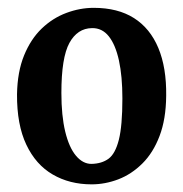

<svg xmlns="http://www.w3.org/2000/svg" viewBox="-20 -822 479 502"><path d="M219.5 -340Q162 -340 117.8 -365.8Q73.5 -391.5 48.8 -443.8Q24 -496 24.5 -575.5Q25.5 -634.5 43 -677.2Q60.5 -720 89.2 -747.5Q118 -775 153.5 -788.2Q189 -801.5 225 -801.5Q288 -801.5 330.2 -774.8Q372.5 -748 394 -696.5Q415.5 -645 414.5 -571.5Q414 -510.5 397.2 -466.5Q380.5 -422.5 352.2 -394.5Q324 -366.5 289.5 -353.2Q255 -340 219.5 -340ZM219 -393.5Q246 -394 263.8 -407Q281.5 -420 290.8 -456.8Q300 -493.5 300 -564.5Q300 -622.5 291 -663.8Q282 -705 264.5 -727Q247 -749 220.5 -748.5Q182.5 -748 161.5 -709.8Q140.5 -671.5 140.5 -579Q140.5 -519.5 150.5 -478Q160.5 -436.5 178.5 -415Q196.5 -393.5 219 -393.5Z"/></svg>

Font: Merriweather 24pt SemiCondensed
Style: Bold
Weight: 700
Width: 4
Designer: Eben Sorkin
Foundry: Eben Sorkin
Version: Version 2.100